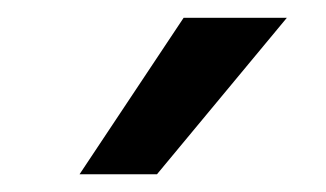

<svg xmlns="http://www.w3.org/2000/svg" viewBox="-20 -778 370 218"><path d="M158.2 -580.1H70.3L188.5 -757.8H305.7Z"/></svg>

Font: Nasu
Style: Regular
Weight: 400
Designer: Ryoko NISHIZUKA (kana &amp; ideographs); Paul D. Hunt (Latin, Greek &amp; Cyrillic); Wenlong ZHANG (bopomofo); Sandoll C
Version: Version 2014.1215